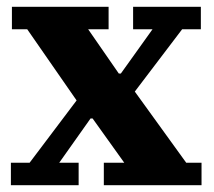

<svg xmlns="http://www.w3.org/2000/svg" viewBox="-20 -544 628 564"><path d="M12 -66H67L205 -249L60 -458H15V-524H299V-458H239L329 -328H335L428 -458H371V-524H570V-458H515L376 -275L527 -66H572V0H285V-66H345L252 -196H246L154 -66H211V0H12Z"/></svg>

Font: IBM Plex Serif
Style: Bold
Weight: 700
Designer: Mike Abbink, Paul van der Laan, Pieter van Rosmalen
Foundry: Bold Monday
Version: Version 2.008